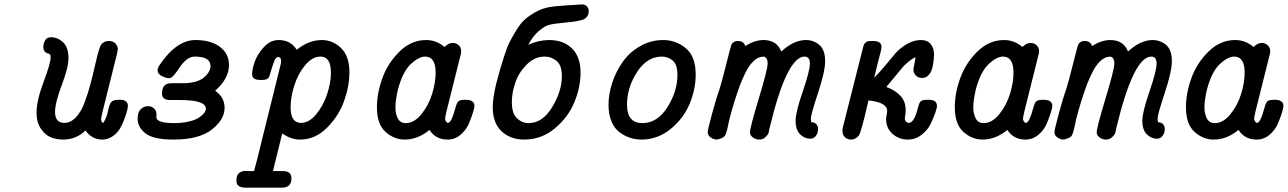

<svg xmlns="http://www.w3.org/2000/svg" viewBox="-20 -630 5849 872"><path d="M146 -118.2Q146 -173.3 178 -258.1Q210 -342.8 210 -370.1Q210 -374 209.5 -376Q209 -377.9 209 -379.4Q209 -380.9 207 -381.8L205.1 -383.8L202.1 -386.2Q198.2 -387.2 196.8 -387.2Q176.8 -394 176.8 -417Q176.8 -432.1 184.8 -446.5Q192.9 -460.9 211.9 -460.9Q241.7 -460.9 266.4 -438Q291 -415 291 -365.2Q291 -324.2 260.5 -243.7Q230 -163.1 230 -121.1Q230 -72.3 272 -71.8Q300.8 -71.8 325 -97.4Q349.1 -123 365 -166.5Q380.9 -210 391.8 -252Q402.8 -293.9 413.8 -342.5Q424.8 -391.1 432.1 -411.1Q441.9 -444.3 476.1 -443.8Q492.2 -443.8 503.7 -432.9Q515.1 -421.9 515.1 -404.8L511.2 -384.8L445.8 -123Q439 -93.3 439 -88.9Q439 -77.6 448.2 -70.8Q464.4 -94.7 470.2 -124.3Q476.1 -153.8 484.1 -165.3Q492.2 -176.8 519 -176.8Q536.1 -176.8 539.1 -175.8Q561 -169.9 561 -147.9Q561 -145 558.1 -131.1Q555.2 -117.2 546.6 -93.5Q538.1 -69.8 526.1 -48.3Q514.2 -26.9 492.2 -11.5Q470.2 3.9 443.8 3.9Q397.9 3.9 368.2 -37.1Q325.2 3.9 267.1 3.9Q238.3 3.9 212.6 -5.6Q187 -15.1 166.5 -44.2Q146 -73.2 146 -118.2Z M605 -90.8Q605 -120.6 619.4 -134.3Q633.8 -147.9 651.9 -147.9Q668 -147.9 679.4 -137.5Q690.9 -127 690.9 -108.9Q690.9 -106 690.4 -103Q689.9 -100.1 689.9 -97.2Q691.9 -71.3 769 -70.8Q803.2 -70.8 830.6 -76.4Q857.9 -82 873.3 -90.1Q888.7 -98.1 898.7 -107.7Q908.7 -117.2 911.9 -124Q915 -130.9 915 -136.2Q915 -176.3 793 -175.8H752Q715.8 -175.8 715.8 -205.1Q715.8 -252 756.8 -252H809.1Q875 -252 905.5 -277.6Q936 -303.2 936 -330.1Q936 -373 864.7 -373Q843.8 -373 825.4 -357.4Q807.1 -341.8 795.9 -324Q784.7 -306.2 771.7 -290.5Q758.8 -274.9 748 -274.9Q734.9 -274.9 715.3 -284.4Q695.8 -293.9 695.8 -311Q695.8 -322.3 705.1 -335Q781.2 -447.8 867.7 -448.2Q937.5 -448.2 978.8 -417.2Q1020 -386.2 1020 -335Q1020 -272.9 957 -217.8Q1000 -189 1000 -140.1Q1000 -86.9 941.9 -41.5Q883.8 3.9 767.1 3.9Q676.3 3.9 640.6 -24.4Q605 -52.7 605 -90.8Z M1053.7 190.9Q1053.7 164.1 1067.1 155Q1080.6 146 1094.7 146L1098.6 147H1133.8Q1135.7 138.2 1140.4 122.1Q1145 106 1147 97.2L1252.9 -330.1Q1256.8 -344.2 1256.8 -352.1Q1256.8 -371.1 1242.7 -371.1Q1232.9 -371.1 1224.9 -350.6Q1216.8 -330.1 1210.2 -306.2Q1203.6 -282.2 1199.7 -276.9Q1190.9 -267.1 1173.8 -267.1H1160.6Q1124.5 -267.1 1125 -293.9Q1125 -314 1136 -347.4Q1147 -380.9 1177 -414.6Q1207 -448.2 1245.6 -448.2Q1300.8 -448.2 1327.6 -403.8Q1381.8 -447.8 1440.9 -448.2Q1491.7 -448.2 1529.3 -411.6Q1566.9 -375 1566.9 -300.8Q1566.9 -239.7 1543 -171.9Q1519 -104 1465.3 -50Q1411.6 3.9 1342.8 3.9Q1301.8 3.9 1261.7 -23.9L1219.7 147H1265.6Q1303.7 147 1303.7 180.2Q1303.7 222.2 1260.7 222.2H1093.8Q1053.7 221.7 1053.7 190.9ZM1299.8 -142.1Q1299.8 -72.3 1346.7 -71.8Q1383.8 -71.8 1416.3 -111.3Q1448.7 -150.9 1465.8 -202.9Q1482.9 -254.9 1482.9 -299.8Q1482.9 -373 1436 -373Q1397.9 -373 1365.5 -333.5Q1333 -293.9 1316.4 -241Q1299.8 -188 1299.8 -142.1Z M1691.9 -143.1Q1691.9 -207 1716.8 -275.6Q1741.7 -344.2 1794.7 -396.2Q1847.7 -448.2 1915.5 -448.2Q1961.4 -448.2 1998.5 -417H1999.5Q2017.6 -435.1 2035.6 -435.1Q2051.8 -435.1 2063.2 -424.6Q2074.7 -414.1 2074.7 -397Q2074.7 -388.2 2070.8 -376L2007.8 -124Q2002 -98.1 2001.5 -91.8Q2001.5 -85 2004.6 -80.1Q2007.8 -75.2 2010.3 -73.5Q2012.7 -71.8 2014.6 -71.8Q2029.8 -71.8 2047.9 -138.2Q2054.7 -164.1 2062.3 -170.4Q2069.8 -176.8 2093.8 -176.8H2095.7Q2134.8 -176.8 2134.8 -147.9Q2134.8 -142.1 2128.7 -121.1Q2122.6 -100.1 2110.1 -70.1Q2097.7 -40 2071.8 -18.1Q2045.9 3.9 2012.7 3.9Q1958.5 3.9 1930.7 -40Q1877.4 3.9 1817.9 3.9Q1770 3.9 1731 -31Q1691.9 -65.9 1691.9 -143.1ZM1775.9 -142.1Q1775.9 -113.3 1786.9 -92Q1797.9 -70.8 1822.8 -70.8Q1860.8 -70.8 1893.8 -111.3Q1926.8 -151.9 1942.6 -203.9Q1958.5 -255.9 1958.5 -299.8Q1958.5 -373 1910.6 -373Q1881.8 -373 1845.2 -338.6Q1808.6 -304.2 1786.6 -221.2Q1775.9 -172.9 1775.9 -142.1Z M2217.8 -144Q2217.8 -183.1 2233.4 -249Q2244.6 -292 2250.7 -313Q2256.8 -334 2269.8 -375Q2282.7 -416 2294.2 -438.5Q2305.7 -460.9 2324.7 -492.4Q2343.8 -523.9 2364.3 -542Q2384.8 -560.1 2413.6 -575.9Q2442.4 -591.8 2476.6 -598.1Q2490.7 -601.1 2552.7 -605.5Q2614.7 -609.9 2622.6 -609.9Q2638.7 -609.9 2646.2 -600.3Q2653.8 -590.8 2653.8 -581.1Q2653.8 -573.2 2652.1 -566.7Q2650.4 -560.1 2646.5 -554.9Q2642.6 -549.8 2638.7 -546.4Q2634.8 -543 2626.7 -540.5Q2618.7 -538.1 2612.5 -536.6Q2606.4 -535.2 2594.5 -533Q2582.5 -530.8 2574 -530.3Q2565.4 -529.8 2550 -527.8Q2534.7 -525.9 2523.4 -524.9Q2492.7 -522 2473.6 -517.1Q2454.6 -512.2 2427.5 -489.5Q2400.4 -466.8 2379.4 -426.8Q2426.3 -447.8 2473.6 -448.2Q2538.6 -448.2 2577.6 -410.2Q2616.7 -372.1 2616.7 -299.8Q2616.7 -232.9 2588.1 -164.6Q2559.6 -96.2 2499 -46.1Q2438.5 3.9 2360.8 3.9Q2298.8 3.9 2258.3 -33.4Q2217.8 -70.8 2217.8 -144ZM2304.7 -166Q2304.7 -114.3 2328.1 -92.5Q2351.6 -70.8 2380.4 -70.8Q2443.4 -70.8 2487.5 -142.8Q2531.7 -214.8 2531.7 -285.2Q2531.7 -333 2508.1 -353Q2484.4 -373 2454.6 -373Q2407.7 -373 2371.6 -336.4Q2335.4 -299.8 2320.1 -253.9Q2304.7 -208 2304.7 -166Z M2743.7 -153.8Q2743.7 -202.6 2760.5 -253.9Q2777.3 -305.2 2807.9 -348.6Q2838.4 -392.1 2887 -420.2Q2935.5 -448.2 2991.7 -448.2Q3049.8 -448.2 3094.7 -411.1Q3139.6 -374 3139.6 -291Q3139.6 -224.1 3111.6 -157.5Q3083.5 -90.8 3024.9 -43.5Q2966.3 3.9 2892.6 3.9Q2867.7 3.9 2843.5 -3.7Q2819.3 -11.2 2795.9 -27.6Q2772.5 -43.9 2758.1 -76.4Q2743.7 -108.9 2743.7 -153.8ZM2827.6 -154.8Q2827.6 -70.8 2897.5 -70.8Q2965.3 -70.8 3011 -142.8Q3056.6 -214.8 3056.6 -290Q3056.6 -337.9 3034.7 -355.5Q3012.7 -373 2986.3 -373Q2918.5 -373 2873 -302.5Q2827.6 -231.9 2827.6 -154.8Z M3194.3 -29.8Q3194.3 -41 3213.9 -113.5Q3233.4 -186 3249.5 -231Q3256.3 -251 3277.8 -336.4Q3299.3 -421.9 3302.2 -428.2Q3312 -444.3 3331.5 -443.8Q3357.4 -443.8 3365.2 -420.9Q3407.2 -447.8 3447.3 -448.2Q3508.3 -448.2 3528.3 -396Q3584.5 -447.8 3639.6 -448.2Q3674.8 -448.2 3701.2 -426Q3727.5 -403.8 3727.5 -352.1Q3727.5 -305.2 3695.1 -207.5Q3662.6 -109.9 3662.6 -90.8Q3662.6 -85 3664.6 -75.2Q3681.6 -74.2 3688.5 -64.7Q3695.3 -55.2 3695.3 -46.9Q3695.3 -38.1 3693.4 -29.1Q3691.4 -20 3682.9 -10Q3674.3 0 3659.2 0Q3634.3 0 3613.8 -20Q3593.3 -40 3593.3 -82Q3593.3 -120.1 3625.7 -214.1Q3658.2 -308.1 3658.2 -341.8Q3658.2 -372.6 3634.3 -373Q3553.2 -373 3475.6 -49.8Q3473.6 -41 3472.7 -38.1Q3472.7 -33.2 3470.5 -26.1Q3468.3 -19 3456.8 -7.6Q3445.3 3.9 3427.2 3.9Q3413.1 3.9 3399.7 -5.6Q3386.2 -15.1 3386.2 -28.8Q3386.2 -50.8 3426.3 -182.9Q3466.3 -314.9 3466.3 -341.8Q3466.3 -372.6 3444.3 -373L3443.4 -372.1Q3422.4 -372.1 3401.4 -351.6Q3380.4 -331.1 3364.5 -297.6Q3348.6 -264.2 3342.5 -248Q3336.4 -231.9 3330.6 -214.8Q3314.5 -168 3303 -126.5Q3291.5 -85 3287.8 -65.9Q3284.2 -46.9 3279.8 -31.5Q3275.4 -16.1 3270 -10.5Q3264.6 -4.9 3253.4 -1Q3238.3 3.9 3235.4 3.9Q3222.2 3.9 3208.3 -5.4Q3194.3 -14.6 3194.3 -29.8Z M3806.2 -34.2Q3806.2 -46.4 3809.1 -56.2L3899.4 -413.1Q3902.3 -428.2 3909.4 -435.1Q3916.5 -441.9 3922.4 -442.9Q3928.2 -443.8 3940.4 -443.8H3945.3Q3983.4 -443.8 3983.4 -417Q3983.4 -408.2 3979.2 -392.6Q3975.1 -377 3966.3 -343Q3957.5 -309.1 3950.2 -276.9Q3967.3 -293 3995.4 -326.4Q4023.4 -359.9 4043.9 -384.5Q4064.5 -409.2 4096.9 -428.7Q4129.4 -448.2 4162.1 -448.2Q4191.9 -448.2 4207 -429.7Q4222.2 -411.1 4222.2 -379.9Q4222.2 -362.8 4216.8 -333Q4211.4 -303.2 4198.2 -290Q4186 -275.9 4167.5 -275.9Q4150.4 -275.9 4139.4 -287.4Q4128.4 -298.8 4128.4 -314Q4128.4 -319.8 4132.8 -339.8Q4137.2 -359.9 4138.2 -370.1Q4122.1 -363.3 4106.2 -350.1Q4090.3 -336.9 4080.3 -325.4Q4070.3 -314 4045.9 -283.9Q4021.5 -253.9 4005.4 -234.9Q4041.5 -222.7 4067.4 -196.8Q4093.3 -170.9 4093.3 -129.9Q4093.3 -118.7 4091.3 -106.9Q4089.4 -95.2 4089.4 -91.8Q4089.4 -84 4094.7 -77.9Q4100.1 -71.8 4107.4 -71.8Q4132.3 -71.8 4149.4 -142.1Q4149.4 -143.1 4150.9 -147.5Q4152.3 -151.9 4152.8 -153.3Q4153.3 -154.8 4154.3 -158.4Q4155.3 -162.1 4156.7 -163.6Q4158.2 -165 4160.2 -168Q4162.1 -170.9 4164.8 -171.9Q4167.5 -172.9 4170.4 -174.3Q4173.3 -175.8 4177.2 -176.3Q4181.2 -176.8 4186.5 -176.8H4198.2Q4235.4 -176.8 4235.4 -148.9Q4235.4 -140.1 4227.8 -117.7Q4220.2 -95.2 4206.3 -66.7Q4192.4 -38.1 4164.8 -17.1Q4137.2 3.9 4103.5 3.9Q4062.5 3.9 4033.4 -22Q4004.4 -47.9 4004.4 -88.9Q4004.4 -96.7 4006.8 -108.9Q4009.3 -121.1 4009.3 -126Q4009.3 -165 3925.3 -173.8H3924.3Q3891.1 -27.8 3880.4 -14.2Q3865.2 3.9 3845.2 3.9Q3829.1 3.9 3817.6 -6.6Q3806.2 -17.1 3806.2 -34.2Z M4316.4 -143.1Q4316.4 -207 4341.3 -275.6Q4366.2 -344.2 4419.2 -396.2Q4472.2 -448.2 4540 -448.2Q4585.9 -448.2 4623 -417H4624Q4642.1 -435.1 4660.2 -435.1Q4676.3 -435.1 4687.7 -424.6Q4699.2 -414.1 4699.2 -397Q4699.2 -388.2 4695.3 -376L4632.3 -124Q4626.5 -98.1 4626 -91.8Q4626 -85 4629.2 -80.1Q4632.3 -75.2 4634.8 -73.5Q4637.2 -71.8 4639.2 -71.8Q4654.3 -71.8 4672.4 -138.2Q4679.2 -164.1 4686.8 -170.4Q4694.3 -176.8 4718.3 -176.8H4720.2Q4759.3 -176.8 4759.3 -147.9Q4759.3 -142.1 4753.2 -121.1Q4747.1 -100.1 4734.6 -70.1Q4722.2 -40 4696.3 -18.1Q4670.4 3.9 4637.2 3.9Q4583 3.9 4555.2 -40Q4502 3.9 4442.4 3.9Q4394.5 3.9 4355.5 -31Q4316.4 -65.9 4316.4 -143.1ZM4400.4 -142.1Q4400.4 -113.3 4411.4 -92Q4422.4 -70.8 4447.3 -70.8Q4485.4 -70.8 4518.3 -111.3Q4551.3 -151.9 4567.1 -203.9Q4583 -255.9 4583 -299.8Q4583 -373 4535.2 -373Q4506.3 -373 4469.7 -338.6Q4433.1 -304.2 4411.1 -221.2Q4400.4 -172.9 4400.4 -142.1Z M4769 -29.8Q4769 -41 4788.6 -113.5Q4808.1 -186 4824.2 -231Q4831.1 -251 4852.5 -336.4Q4874 -421.9 4877 -428.2Q4886.7 -444.3 4906.2 -443.8Q4932.1 -443.8 4939.9 -420.9Q4981.9 -447.8 5022 -448.2Q5083 -448.2 5103 -396Q5159.2 -447.8 5214.4 -448.2Q5249.5 -448.2 5275.9 -426Q5302.2 -403.8 5302.2 -352.1Q5302.2 -305.2 5269.8 -207.5Q5237.3 -109.9 5237.3 -90.8Q5237.3 -85 5239.3 -75.2Q5256.3 -74.2 5263.2 -64.7Q5270 -55.2 5270 -46.9Q5270 -38.1 5268.1 -29.1Q5266.1 -20 5257.6 -10Q5249 0 5233.9 0Q5209 0 5188.5 -20Q5168 -40 5168 -82Q5168 -120.1 5200.4 -214.1Q5232.9 -308.1 5232.9 -341.8Q5232.9 -372.6 5209 -373Q5127.9 -373 5050.3 -49.8Q5048.3 -41 5047.4 -38.1Q5047.4 -33.2 5045.2 -26.1Q5043 -19 5031.5 -7.6Q5020 3.9 5002 3.9Q4987.8 3.9 4974.4 -5.6Q4960.9 -15.1 4960.9 -28.8Q4960.9 -50.8 5001 -182.9Q5041 -314.9 5041 -341.8Q5041 -372.6 5019 -373L5018.1 -372.1Q4997.1 -372.1 4976.1 -351.6Q4955.1 -331.1 4939.2 -297.6Q4923.3 -264.2 4917.2 -248Q4911.1 -231.9 4905.3 -214.8Q4889.2 -168 4877.7 -126.5Q4866.2 -85 4862.5 -65.9Q4858.9 -46.9 4854.5 -31.5Q4850.1 -16.1 4844.7 -10.5Q4839.4 -4.9 4828.1 -1Q4813 3.9 4810.1 3.9Q4796.9 3.9 4783 -5.4Q4769 -14.6 4769 -29.8Z M5366.2 -143.1Q5366.2 -207 5391.1 -275.6Q5416 -344.2 5469 -396.2Q5522 -448.2 5589.8 -448.2Q5635.7 -448.2 5672.9 -417H5673.8Q5691.9 -435.1 5710 -435.1Q5726.1 -435.1 5737.5 -424.6Q5749 -414.1 5749 -397Q5749 -388.2 5745.1 -376L5682.1 -124Q5676.3 -98.1 5675.8 -91.8Q5675.8 -85 5679 -80.1Q5682.1 -75.2 5684.6 -73.5Q5687 -71.8 5689 -71.8Q5704.1 -71.8 5722.2 -138.2Q5729 -164.1 5736.6 -170.4Q5744.1 -176.8 5768.1 -176.8H5770Q5809.1 -176.8 5809.1 -147.9Q5809.1 -142.1 5803 -121.1Q5796.9 -100.1 5784.4 -70.1Q5772 -40 5746.1 -18.1Q5720.2 3.9 5687 3.9Q5632.8 3.9 5605 -40Q5551.8 3.9 5492.2 3.9Q5444.3 3.9 5405.3 -31Q5366.2 -65.9 5366.2 -143.1ZM5450.2 -142.1Q5450.2 -113.3 5461.2 -92Q5472.2 -70.8 5497.1 -70.8Q5535.2 -70.8 5568.1 -111.3Q5601.1 -151.9 5616.9 -203.9Q5632.8 -255.9 5632.8 -299.8Q5632.8 -373 5585 -373Q5556.2 -373 5519.5 -338.6Q5482.9 -304.2 5460.9 -221.2Q5450.2 -172.9 5450.2 -142.1Z"/></svg>

Font: CMU Typewriter Text
Style: BoldItalic
Weight: 700
Italic angle: -14.04°
Version: Version 0.7.0